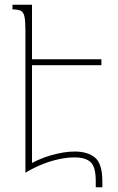

<svg xmlns="http://www.w3.org/2000/svg" viewBox="-20 -734 501 816"><path d="M116 -20 88 0V-606Q88 -645 84 -663.5Q80 -682 68.5 -688Q57 -694 33 -694V-714H116ZM107 -457V-482H411V-457ZM297 -90Q353 -90 384 -64Q415 -38 415 37V62H387V36Q387 -24 365.5 -44.5Q344 -65 297 -65Q266 -65 230.5 -57.5Q195 -50 159 -35.5Q123 -21 88 0V-25Q138 -57 195 -73.5Q252 -90 297 -90Z"/></svg>

Font: Noto Serif Armenian Thin
Style: Regular
Weight: 250
Version: Version 2.007